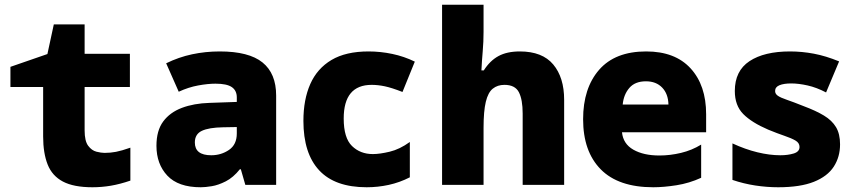

<svg xmlns="http://www.w3.org/2000/svg" viewBox="-20 -780 3640 810"><path d="M370 10Q291 10 245.5 -14Q200 -38 181 -86Q162 -134 162 -204V-413H24V-498L180 -552L207 -677H337V-553H528V-413H337V-230Q337 -185 352 -165Q367 -145 387 -140Q407 -135 421 -135Q446 -135 469.5 -139.5Q493 -144 530 -157V-18Q486 -3 447.5 3.5Q409 10 370 10Z M827 10Q732 10 686 -39Q640 -88 640 -165Q640 -229 668.5 -267.5Q697 -306 747.5 -325Q798 -344 864 -346L979 -350V-369Q979 -398 958 -412.5Q937 -427 889 -427Q857 -427 816 -419.5Q775 -412 734 -393L681 -513Q734 -539 790.5 -551Q847 -563 907 -563Q1030 -563 1087.5 -516.5Q1145 -470 1145 -377V0H1015L996 -66H992Q964 -31 932.5 -15Q901 1 873.5 5.5Q846 10 827 10ZM871 -125Q913 -125 946 -147.5Q979 -170 979 -217V-244L921 -243Q861 -242 831.5 -228Q802 -214 802 -179Q802 -125 871 -125Z M1527 10Q1393 10 1326.5 -61.5Q1260 -133 1260 -270Q1260 -360 1289 -425.5Q1318 -491 1378.5 -527Q1439 -563 1535 -563Q1585 -563 1635 -552.5Q1685 -542 1730 -520L1678 -392Q1632 -410 1603 -416Q1574 -422 1548 -422Q1430 -422 1430 -280Q1430 -198 1465 -164Q1500 -130 1553 -130Q1582 -130 1624 -140Q1666 -150 1709 -181V-32Q1666 -10 1620 0Q1574 10 1527 10Z M1845 0V-760H2020V-645Q2020 -604 2016.5 -564Q2013 -524 2011 -483H2021Q2047 -524 2083 -543.5Q2119 -563 2173 -563Q2268 -563 2314 -508Q2360 -453 2360 -359V0H2185V-301Q2185 -360 2169 -391Q2153 -422 2108 -422Q2079 -422 2059 -406Q2039 -390 2029.5 -350.5Q2020 -311 2020 -241V0Z M2736 10Q2589 10 2514.5 -65.5Q2440 -141 2440 -277Q2440 -408 2507.5 -485.5Q2575 -563 2706 -563Q2828 -563 2893.5 -491.5Q2959 -420 2959 -298V-222H2604Q2609 -173 2652 -148.5Q2695 -124 2762 -124Q2807 -124 2853 -135Q2899 -146 2938 -170V-30Q2888 -7 2834 1.5Q2780 10 2736 10ZM2800 -339Q2799 -384 2773.5 -410.5Q2748 -437 2705 -437Q2659 -437 2635 -409Q2611 -381 2607 -339Z M3263 10Q3215 10 3166 2.5Q3117 -5 3070 -21V-175Q3124 -150 3175.5 -137.5Q3227 -125 3272 -125Q3304 -125 3328.5 -132.5Q3353 -140 3353 -160Q3353 -177 3336 -187Q3319 -197 3289.5 -207Q3260 -217 3221 -233Q3151 -263 3115.5 -299Q3080 -335 3080 -396Q3080 -481 3142 -522Q3204 -563 3313 -563Q3363 -563 3413.5 -553.5Q3464 -544 3520 -521L3465 -390Q3425 -411 3387 -419.5Q3349 -428 3318 -428Q3287 -428 3268.5 -420.5Q3250 -413 3250 -396Q3250 -384 3261.5 -376Q3273 -368 3299.5 -359Q3326 -350 3371 -332Q3422 -313 3456 -292.5Q3490 -272 3507 -243.5Q3524 -215 3524 -171Q3524 -118 3497.5 -77Q3471 -36 3413.5 -13Q3356 10 3263 10Z"/></svg>

Font: Noto Sans Mono Black
Style: Regular
Weight: 900
Designer: Monotype Design Team
Foundry: Monotype Imaging Inc.
Version: Version 2.014